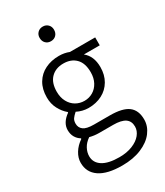

<svg xmlns="http://www.w3.org/2000/svg" viewBox="-223 -777 942 1095"><g transform="rotate(-30 248.5 -230.0)"><path d="M248.5 -686.5Q269 -686.5 282.5 -673.1Q295.9 -659.7 295.9 -639.2Q295.9 -617.2 282.7 -603.8Q269.5 -590.3 248.5 -590.3Q227.5 -590.3 214.4 -603.8Q201.2 -617.2 201.2 -639.2Q201.2 -659.7 214.6 -673.1Q228 -686.5 248.5 -686.5ZM119.1 -25.4Q99.6 -37.1 88.1 -56.9Q76.7 -76.7 76.7 -103.5Q76.7 -151.9 128.9 -189V-192.9Q102.5 -214.8 84.7 -248.5Q66.9 -282.2 66.9 -324.2Q66.9 -378.9 90.1 -417.5Q113.3 -456.1 153.6 -475.8Q193.8 -495.6 244.6 -495.6Q280.3 -495.6 311 -483.4H477.1V-431.2H372.6Q418.5 -394.5 418.5 -322.3Q418.5 -271 396 -232.7Q373.5 -194.3 334 -173.8Q294.4 -153.3 244.6 -153.3Q224.6 -153.3 204.8 -158.2Q185.1 -163.1 168.5 -171.9Q150.9 -156.2 142.6 -144.3Q134.3 -132.3 134.3 -112.8Q134.3 -86.4 154.3 -71.3Q174.3 -56.2 222.7 -56.2H326.7Q410.6 -56.2 448 -27.6Q485.4 1 485.4 61.5Q485.4 105.5 456.5 143.6Q427.7 181.6 373.5 204.3Q319.3 227.1 246.6 227.1Q148.9 227.1 98.4 192.6Q47.9 158.2 47.9 95.2Q47.9 63 66.9 32Q85.9 1 119.1 -21.5ZM244.6 -445.3Q193.8 -445.3 163.1 -414.3Q132.3 -383.3 132.3 -324.2Q132.3 -286.1 147.5 -258.1Q162.6 -230 188.2 -215.1Q213.9 -200.2 244.6 -200.2Q274.9 -200.2 300.3 -215.1Q325.7 -230 340.8 -258.1Q356 -286.1 356 -324.2Q356 -384.3 325.7 -414.8Q295.4 -445.3 244.6 -445.3ZM419.9 70.3Q419.9 34.2 394.5 17.1Q369.1 0 316.4 0H224.6Q192.9 0 163.1 -7.8Q135.3 11.2 121.8 36.4Q108.4 61.5 108.4 86.9Q108.4 129.4 146 153.6Q183.6 177.7 256.3 177.7Q305.2 177.7 342.5 162.6Q379.9 147.5 399.9 122.8Q419.9 98.1 419.9 70.3Z"/></g></svg>

Font: Varta
Style: Light
Weight: 300
Designer: Joana Correia, Viktoriya Grabowska, Eben Sorkin
Foundry: Sorkin Type
Version: Version 1.002; ttfautohint (v1.3) -l 8 -r 24 -G 200 -x 12 -H